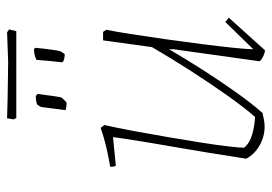

<svg xmlns="http://www.w3.org/2000/svg" viewBox="-133 -628 768 542"><g transform="rotate(-90 251.0 -357.0)"><path d="M165 6Q136 6 111 -8.5Q86 -23 74 -46Q76 -57 80.5 -86.5Q85 -116 91.5 -156Q98 -196 105.5 -239Q113 -282 119.5 -321Q126 -360 130 -387Q134 -414 135 -422L54 -414Q51 -420 51 -430Q71 -433 102 -440Q133 -447 161 -457L169 -446Q161 -411 152.5 -365Q144 -319 135.5 -270Q127 -221 120 -176.5Q113 -132 109 -98.5Q105 -65 105 -52Q118 -36 143 -29Q168 -22 192 -21Q219 -52 254 -101.5Q289 -151 324.5 -206.5Q360 -262 389 -312L408 -450H432L438 -441Q433 -417 426 -372.5Q419 -328 411.5 -275Q404 -222 397.5 -171Q391 -120 387 -81Q383 -42 383 -26L460 -105L472 -95L380 7Q374 7 364 2.5Q354 -2 349 -8L383 -251V-264Q357 -219 325 -169Q293 -119 261 -74Q229 -29 203 0Q194 2 184.5 4Q175 6 165 6ZM346 -565Q348 -583 350 -602Q352 -621 353 -638Q366 -645 384 -645L387 -641Q385 -619 382 -597Q379 -575 377 -570Q376 -568 373 -563.5Q370 -559 368 -558Q365 -558 357.5 -559.5Q350 -561 346 -565ZM211 -556 220 -625Q221 -627 223 -630.5Q225 -634 227 -636Q231 -638 238 -639Q245 -640 251 -640L257 -635Q256 -629 254 -614Q252 -599 250 -585Q248 -571 247 -568Q245 -565 240 -560Q235 -555 232 -553Q220 -553 211 -556ZM189 -695 185 -702 188 -721Q212 -720 245 -719.5Q278 -719 307.5 -718.5Q337 -718 348 -718L431 -721L439 -715L434 -695Z"/></g></svg>

Font: Labrada ExtraLight
Style: Italic
Weight: 200
Italic angle: -7°
Designer: Mercedes Jáuregui
Foundry: Omnibus-Type Team
Version: Version 1.000; ttfautohint (v1.8.4.7-5d5b)